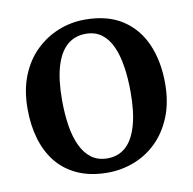

<svg xmlns="http://www.w3.org/2000/svg" viewBox="-68 -627 708 706"><g transform="rotate(-10 286.0 -273.5)"><path d="M29 -270.5Q29 -341 50.8 -394.8Q72.5 -448.5 110.2 -484.8Q148 -521 195 -539.5Q242 -558 293 -558Q377.5 -558 433 -521.8Q488.5 -485.5 516 -422Q543.5 -358.5 543.5 -276.5Q543.5 -205.5 521.5 -151.5Q499.5 -97.5 462.2 -61.2Q425 -25 377.5 -7Q330 11 279.5 11Q216.5 11 169.2 -9.8Q122 -30.5 91 -68Q60 -105.5 44.5 -157.2Q29 -209 29 -270.5ZM287.5 -41Q328 -41 355.8 -65.8Q383.5 -90.5 398.2 -140.5Q413 -190.5 413 -266.5Q413 -318 406.2 -361.8Q399.5 -405.5 384.8 -438Q370 -470.5 346 -488.2Q322 -506 287 -506Q246.5 -506 218 -481.5Q189.5 -457 174.5 -407Q159.5 -357 159.5 -280.5Q159.5 -228 166.5 -184.2Q173.5 -140.5 188.8 -108.5Q204 -76.5 228.2 -58.8Q252.5 -41 287.5 -41Z"/></g></svg>

Font: Merriweather 48pt SemiBold
Style: Regular
Weight: 600
Version: Version 2.100